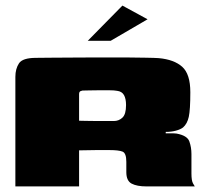

<svg xmlns="http://www.w3.org/2000/svg" viewBox="-20 -667 735 687"><path d="M338 -130Q338 -130 324.5 -130Q311 -130 293.5 -129.5Q276 -129 263 -129V0H35V-392Q35 -421 48 -440.5Q61 -460 109 -460Q124 -460 158.5 -460.5Q193 -461 238 -461Q283 -461 332 -461.5Q381 -462 425.5 -461.5Q470 -461 502.5 -460.5Q535 -460 548 -459Q603 -454 632 -428Q661 -402 661 -337Q661 -274 655.5 -249Q650 -224 635 -211Q626 -204 609.5 -199.5Q593 -195 573 -195V-190Q582 -190 593 -190Q604 -190 612 -189Q650 -182 657.5 -161Q665 -140 665 -116V-46Q665 -21 670.5 -11Q676 -1 677 0H504Q470 0 451 -10Q432 -20 432 -51V-88Q432 -119 418.5 -124.5Q405 -130 371 -130ZM263 -235Q270 -235 287.5 -234.5Q305 -234 325.5 -234Q346 -234 363.5 -234Q381 -234 388 -234Q405 -234 418 -246Q431 -258 431 -291Q431 -314 423.5 -327Q416 -340 399 -342Q389 -344 371 -344Q353 -344 333.5 -344Q314 -344 298 -343.5Q282 -343 275 -343Q274 -343 268.5 -341Q263 -339 263 -330ZM294 -521 418 -647 508 -598 376 -521Z"/></svg>

Font: Genos Thin Black
Style: Regular
Weight: 900
Version: Version 1.010